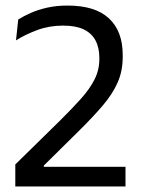

<svg xmlns="http://www.w3.org/2000/svg" viewBox="-20 -670 510 690"><path d="M431 0H35V-79L194.5 -235.5Q239.5 -280 271.2 -315.5Q303 -351 320 -385Q337 -419 337 -457.5V-462.5Q337 -499 323 -525Q309 -551 280.5 -564.5Q252 -578 207 -578Q157 -578 114 -562Q71 -546 37.5 -525L45.5 -600Q64.5 -612 90.5 -623.5Q116.5 -635 149.5 -642.5Q182.5 -650 223 -650Q322 -650 371.5 -604Q421 -558 421 -472.5V-465.5Q421 -415 403 -374Q385 -333 350.5 -292.2Q316 -251.5 267.5 -203.5L137.5 -75V-55.5L103.5 -70.5H431Z"/></svg>

Font: Anek Devanagari
Style: Regular
Weight: 400
Designer: Kailash Malviya (Devanagari) & Yesha Goshar (Latin)
Foundry: Ek Type
Version: Version 1.003